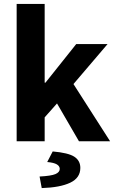

<svg xmlns="http://www.w3.org/2000/svg" viewBox="-20 -721 588 980"><path d="M65 0V-701H208V-299H212L369 -496H529L355 -292L542 0H383L271 -193L208 -122V0ZM193 239 182 180Q241 177 263 167.5Q285 158 285 141Q285 127 270 118Q255 109 221 106L249 52Q329 59 359.5 79Q390 99 390 136Q390 187 338.5 211.5Q287 236 193 239Z"/></svg>

Font: hySource Sans Pro
Style: Bold
Weight: 700
Designer: Paul D. Hunt
Foundry: Adobe Systems Incorporated
Version: Version 2.021;PS 2.000;hotconv 1.0.86;makeotf.lib2.5.63406